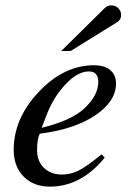

<svg xmlns="http://www.w3.org/2000/svg" viewBox="-20 -684 484 715"><path d="M358 -109 370 -97Q282 11 166 11Q105 11 68 -26.5Q31 -64 31 -126Q31 -243 124.5 -342Q218 -441 330 -441Q369 -441 390.5 -423Q412 -405 412 -373Q412 -307 335.5 -255Q259 -203 128 -186Q118 -166 118 -125Q118 -84 143.5 -59Q169 -34 211 -34Q244 -34 274 -49.5Q304 -65 358 -109ZM152 -252 135 -208Q247 -235 296 -282Q346 -330 346 -379Q346 -418 311 -418Q269 -418 223.5 -369.5Q178 -321 152 -252ZM208 -494 370 -654Q380 -664 395 -664Q410 -664 420.5 -653.5Q431 -643 431 -628Q431 -610 414 -600L243 -494Z"/></svg>

Font: STIX MathJax Latin
Style: Italic
Weight: 400
Italic angle: -16.33°
Designer: MicroPress Inc., with final additions and corrections provided by Coen Hoffman, Elsevier (retired)
Version: Version 1.1.1